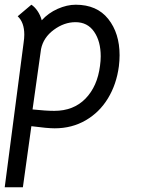

<svg xmlns="http://www.w3.org/2000/svg" viewBox="-24 -534 598 814"><path d="M483 -300Q483 -277 480 -253Q470 -177 434 -117.5Q398 -58 339.5 -24Q281 10 208 10Q177 10 109 1L73 260H-4L76 -352Q79 -372 79 -387Q79 -439 51 -465L109 -514Q123 -505 135 -487.5Q147 -470 153 -448Q181 -479 220.5 -496.5Q260 -514 297 -514Q387 -514 435 -453.5Q483 -393 483 -300ZM400 -255Q403 -276 403 -295Q403 -359 375 -399.5Q347 -440 296 -440Q248 -440 204 -407.5Q160 -375 150 -326L114 -70Q171 -64 206 -64Q288 -64 338.5 -116Q389 -168 400 -255Z"/></svg>

Font: Bellota Text
Style: Bold Italic
Weight: 700
Italic angle: -7.5°
Designer: Kemie Guaida
Foundry: Kemie Guaida
Version: Version 4.001